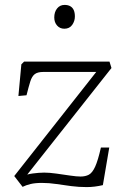

<svg xmlns="http://www.w3.org/2000/svg" viewBox="-20 -754 508 782"><path d="M78 -503H426L434 -477L91 -43Q102 -46 113.5 -47.5Q125 -49 137 -50Q149 -51 160 -51Q181 -51 209.5 -47Q238 -43 265 -39Q292 -35 308 -35Q328 -35 342 -42.5Q356 -50 367.5 -75Q379 -100 391 -153H425L399 0Q365 8 333 8Q301 8 270 4Q239 0 209.5 -4.5Q180 -9 151 -9Q123 -9 104.5 -4.5Q86 0 72 7L38 -37L372 -461H157Q133 -461 121.5 -452Q110 -443 103.5 -422.5Q97 -402 88 -366L55 -363L67 -492ZM201 -683Q201 -705 212.5 -719.5Q224 -734 243 -734Q257 -734 266.5 -728.5Q276 -723 280.5 -712.5Q285 -702 285 -687Q285 -668 274 -652.5Q263 -637 242 -637Q224 -637 212.5 -650Q201 -663 201 -683Z"/></svg>

Font: Literata ExtraLight
Style: Italic
Weight: 250
Italic angle: -2°
Designer: Latin by Veronika Burian and Jose Scaglione. Greek by Irene Vlachou. Cyrillic by Vera Evstafieva
Foundry: TypeTogether
Version: Version 3.002